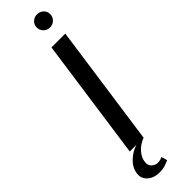

<svg xmlns="http://www.w3.org/2000/svg" viewBox="-295 -611 737 737"><g transform="rotate(-45 73.0 -243.0)"><path d="M14 0 84 -495H159L89 0ZM134 -553Q119 -553 108.5 -563.5Q98 -574 98 -589Q98 -604 108.5 -614Q119 -624 134 -624Q150 -624 160.5 -614Q171 -604 171 -589Q171 -574 160.5 -563.5Q150 -553 134 -553ZM38 138Q7 138 -11.5 120.5Q-30 103 -26 78Q-22 50 2 28Q26 6 54 -1L89 0Q61 11 45 30Q29 49 27 68Q24 87 35.5 97Q47 107 59 107Q68 107 74.5 105Q81 103 85 101L92 125Q85 128 72 133Q59 138 38 138Z"/></g></svg>

Font: Alumni Sans Medium
Style: Italic
Weight: 500
Italic angle: -8°
Designer: Robert E. Leuschke
Foundry: Robert E. Leuschke
Version: Version 1.016